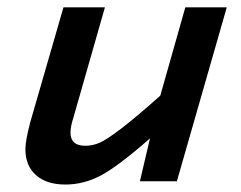

<svg xmlns="http://www.w3.org/2000/svg" viewBox="-20 -491 654 520"><path d="M358.9 0 386.2 -116.2Q299.3 -40 252.9 -15.6Q206.5 8.8 157.2 8.8Q106.4 8.8 77.6 -16.6Q48.8 -42 48.8 -86.9Q48.8 -110.4 62 -160.2L151.9 -471.2H264.2L179.2 -173.8Q170.9 -148.4 170.9 -131.8Q170.9 -96.2 210.9 -96.2Q231 -96.2 250 -104.5Q269 -112.8 308.1 -142.6Q347.2 -172.4 414.1 -231.9L481.9 -471.2H594.2L459 0Z"/></svg>

Font: IntelOne Mono Medium
Style: Italic
Weight: 500
Italic angle: -16°
Designer: Fred Shallcrass
Foundry: Frere-Jones Type LLC
Version: Version 1.200;hotconv 1.1.0;makeotfexe 2.6.0;FJTRelease1.2